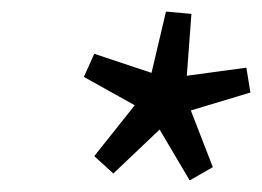

<svg xmlns="http://www.w3.org/2000/svg" viewBox="-20 -733 453 332"><path d="M143 -463 176 -433 256 -509 308 -421 348 -444 310 -542 413 -573 406 -616 303 -602 311 -709 267 -713 242 -607 143 -640 125 -600 213 -551Z"/></svg>

Font: Cambridge Sans Italic
Style: Regular
Weight: 400
Italic angle: -11°
Version: Version 2.000;PS 002.000;hotconv 1.0.88;makeotf.lib2.5.64775